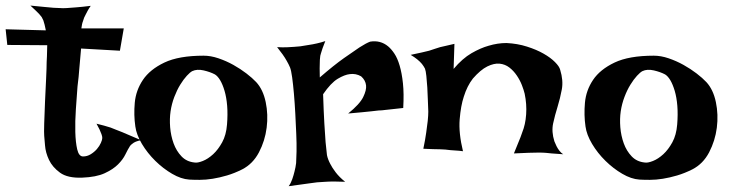

<svg xmlns="http://www.w3.org/2000/svg" viewBox="-105 -635 2595 681"><path d="M2.9 -615.2Q32.2 -612.3 52.2 -610.4Q72.3 -608.4 85 -607.4Q99.6 -606.4 108.4 -606.4Q117.2 -605.5 131.8 -606.4Q144.5 -607.4 165 -608.9Q185.5 -610.4 216.8 -614.3Q210 -604.5 206.1 -597.2Q202.1 -589.8 199.2 -584L193.4 -572.3Q191.4 -566.4 189.5 -560.5Q187.5 -555.7 186 -548.8Q184.6 -542 183.6 -534.2H334L320.3 -455.1L182.6 -462.9Q177.7 -413.1 175.8 -385.7Q173.8 -358.4 171.9 -345.7L169.9 -328.1Q167 -291 164.1 -247.6Q161.1 -204.1 162.1 -167Q163.1 -129.9 168.9 -105Q174.8 -80.1 189.5 -80.1Q204.1 -80.1 216.8 -87.9Q229.5 -95.7 238.8 -106.4Q248 -117.2 252.9 -128.4Q257.8 -139.6 257.8 -145.5Q257.8 -151.4 254.9 -159.2Q250 -173.8 237.3 -196.3Q265.6 -189.5 287.1 -182.6Q297.9 -178.7 306.6 -174.8Q316.4 -170.9 329.1 -166Q339.8 -161.1 356.4 -154.3Q373 -147.5 395.5 -137.7Q374 -133.8 364.3 -125Q358.4 -121.1 355.5 -116.2Q348.6 -105.5 339.8 -87.4Q331.1 -69.3 313.5 -51.8Q295.9 -34.2 266.1 -20.5Q236.3 -6.8 186.5 -4.9Q134.8 -2.9 107.9 -22.5Q81.1 -42 68.8 -67.9Q56.6 -93.8 54.7 -119.1Q52.7 -144.5 51.8 -153.3Q50.8 -162.1 51.8 -197.3Q52.7 -232.4 54.7 -274.9Q56.6 -317.4 58.6 -356.9Q60.5 -396.5 60.5 -415Q60.5 -424.8 61.5 -435.5Q61.5 -444.3 62 -454.6Q62.5 -464.8 62.5 -474.6L-79.1 -475.6L-85 -531.2L57.6 -527.3Q55.7 -538.1 53.2 -547.4Q50.8 -556.6 48.8 -562.5Q45.9 -569.3 43 -574.2Q39.1 -579.1 34.2 -585Q29.3 -589.8 21.5 -597.7Q13.7 -605.5 2.9 -615.2Z M617.2 -437.5Q642.6 -437.5 669.9 -428.2Q697.3 -418.9 722.7 -404.8Q748 -390.6 769 -374.5Q790 -358.4 803.7 -343.8Q828.1 -317.4 837.4 -272.9Q846.7 -228.5 840.8 -182.1Q835 -135.7 813.5 -94.7Q792 -53.7 753.9 -34.2Q726.6 -20.5 700.2 -12.7Q673.8 -4.9 649.4 -1Q625 2.9 603.5 2.9Q582 2.9 566.4 2Q537.1 0 505.4 -18.6Q473.6 -37.1 445.8 -64.5Q418 -91.8 398.4 -124.5Q378.9 -157.2 375 -186.5Q369.1 -226.6 373 -270.5Q377 -314.5 401.9 -351.6Q426.8 -388.7 478 -413.1Q529.3 -437.5 617.2 -437.5ZM585 -58.6Q595.7 -56.6 614.3 -64Q632.8 -71.3 650.9 -87.9Q668.9 -104.5 683.1 -130.4Q697.3 -156.2 700.2 -193.4Q703.1 -229.5 700.7 -259.8Q698.2 -290 691.4 -313Q684.6 -335.9 675.8 -350.6Q667 -365.2 657.2 -371.1Q640.6 -379.9 617.2 -385.3Q593.8 -390.6 577.1 -382.8Q569.3 -378.9 557.6 -366.2Q545.9 -353.5 534.2 -334.5Q522.5 -315.4 513.2 -291Q503.9 -266.6 500 -240.2Q496.1 -213.9 498.5 -183.6Q501 -153.3 510.7 -126.5Q520.5 -99.6 538.6 -80.6Q556.6 -61.5 585 -58.6Z M877.9 -467.8Q896.5 -466.8 911.6 -467.3Q926.8 -467.8 937.5 -468.8Q950.2 -469.7 960 -470.7Q974.6 -472.7 990.2 -475.6Q1003.9 -477.5 1019 -481Q1034.2 -484.4 1048.8 -489.3Q1043 -474.6 1039.1 -463.9Q1035.2 -453.1 1033.2 -445.3Q1030.3 -436.5 1030.3 -430.7Q1029.3 -423.8 1029.3 -414.1Q1028.3 -397.5 1029.3 -360.4Q1080.1 -404.3 1114.7 -428.7Q1149.4 -453.1 1169.9 -466.8Q1194.3 -482.4 1208 -487.3Q1244.1 -493.2 1271.5 -470.7Q1283.2 -460.9 1293.9 -444.8Q1304.7 -428.7 1312.5 -402.3Q1320.3 -376 1324.2 -339.4Q1328.1 -302.7 1325.2 -252Q1304.7 -250 1288.6 -248Q1272.5 -246.1 1261.7 -245.1Q1249 -243.2 1238.3 -243.2L1211.9 -240.2Q1198.2 -238.3 1178.2 -236.8Q1158.2 -235.4 1129.9 -232.4Q1170.9 -265.6 1183.1 -290.5Q1195.3 -315.4 1193.4 -332Q1191.4 -350.6 1175.8 -364.3Q1157.2 -375 1135.7 -372.1Q1117.2 -370.1 1092.8 -355.5Q1068.4 -340.8 1041 -300.8Q1043 -238.3 1045.4 -197.3Q1047.9 -156.2 1049.8 -130.9Q1052.7 -101.6 1054.7 -85Q1057.6 -70.3 1066.4 -53.7Q1073.2 -40 1085.9 -23.4Q1098.6 -6.8 1119.1 9.8Q1076.2 7.8 1048.8 9.8Q1032.2 10.7 1019.5 11.7Q1005.9 13.7 990.2 15.6Q976.6 17.6 958.5 20Q940.4 22.5 918.9 25.4Q926.8 14.6 931.6 0.5Q936.5 -13.7 939.5 -26.4Q943.4 -41 945.3 -56.6Q946.3 -70.3 946.8 -97.7Q947.3 -125 945.8 -159.7Q944.3 -194.3 942.4 -231.9Q940.4 -269.5 937.5 -302.7Q934.6 -335.9 931.2 -360.8Q927.7 -385.7 923.8 -395.5Q918.9 -407.2 912.1 -418.9Q906.2 -429.7 897.5 -441.9Q888.7 -454.1 877.9 -467.8Z M1396.5 -107.4Q1403.3 -139.6 1406.7 -164.6Q1410.2 -189.5 1412.1 -206.1Q1414.1 -225.6 1414.1 -239.3Q1413.1 -255.9 1412.6 -278.8Q1412.1 -301.8 1410.6 -324.7Q1409.2 -347.7 1407.2 -365.7Q1405.3 -383.8 1402.3 -391.6Q1398.4 -399.4 1391.6 -408.2Q1377.9 -424.8 1351.6 -440.4Q1374 -445.3 1390.1 -448.7Q1406.2 -452.1 1417 -455.1Q1428.7 -459 1437.5 -461.9Q1445.3 -464.8 1456.1 -467.8Q1464.8 -469.7 1477.5 -472.7Q1490.2 -475.6 1506.8 -479.5L1503.9 -390.6Q1535.2 -427.7 1567.4 -446.3Q1599.6 -464.8 1627.9 -472.7Q1660.2 -482.4 1691.4 -482.4Q1730.5 -480.5 1764.2 -469.7Q1797.9 -459 1822.8 -444.8Q1847.7 -430.7 1863.3 -415Q1878.9 -399.4 1881.8 -387.7Q1893.6 -349.6 1887.7 -317.9Q1881.8 -286.1 1872.6 -256.3Q1863.3 -226.6 1856.9 -197.3Q1850.6 -168 1861.3 -133.8Q1865.2 -125 1869.1 -116.2Q1873 -108.4 1878.9 -100.6Q1884.8 -92.8 1892.6 -87.9Q1881.8 -88.9 1871.1 -89.4Q1860.4 -89.8 1851.6 -90.8Q1840.8 -91.8 1832 -92.8Q1822.3 -93.8 1805.7 -93.8Q1777.3 -93.8 1717.8 -90.8Q1726.6 -111.3 1731.9 -125.5Q1737.3 -139.6 1741.2 -148.4Q1745.1 -159.2 1747.1 -165Q1758.8 -193.4 1761.2 -229.5Q1763.7 -265.6 1755.9 -302.7Q1752.9 -315.4 1746.1 -333Q1739.3 -350.6 1728 -367.2Q1716.8 -383.8 1701.7 -395.5Q1686.5 -407.2 1667 -409.2Q1647.5 -411.1 1623.5 -399.4Q1599.6 -387.7 1572.3 -356.4Q1551.8 -330.1 1540 -292Q1529.3 -259.8 1525.4 -211.4Q1521.5 -163.1 1537.1 -98.6Q1523.4 -100.6 1511.7 -101.1Q1500 -101.6 1492.2 -102.5Q1482.4 -103.5 1474.6 -104.5Q1465.8 -104.5 1455.1 -105.5Q1445.3 -105.5 1430.7 -106Q1416 -106.4 1396.5 -107.4Z M2213.9 -437.5Q2239.3 -437.5 2266.6 -428.2Q2293.9 -418.9 2319.3 -404.8Q2344.7 -390.6 2365.7 -374.5Q2386.7 -358.4 2400.4 -343.8Q2424.8 -317.4 2434.1 -272.9Q2443.4 -228.5 2437.5 -182.1Q2431.6 -135.7 2410.2 -94.7Q2388.7 -53.7 2350.6 -34.2Q2323.2 -20.5 2296.9 -12.7Q2270.5 -4.9 2246.1 -1Q2221.7 2.9 2200.2 2.9Q2178.7 2.9 2163.1 2Q2133.8 0 2102.1 -18.6Q2070.3 -37.1 2042.5 -64.5Q2014.6 -91.8 1995.1 -124.5Q1975.6 -157.2 1971.7 -186.5Q1965.8 -226.6 1969.7 -270.5Q1973.6 -314.5 1998.5 -351.6Q2023.4 -388.7 2074.7 -413.1Q2126 -437.5 2213.9 -437.5ZM2181.6 -58.6Q2192.4 -56.6 2210.9 -64Q2229.5 -71.3 2247.6 -87.9Q2265.6 -104.5 2279.8 -130.4Q2293.9 -156.2 2296.9 -193.4Q2299.8 -229.5 2297.4 -259.8Q2294.9 -290 2288.1 -313Q2281.2 -335.9 2272.5 -350.6Q2263.7 -365.2 2253.9 -371.1Q2237.3 -379.9 2213.9 -385.3Q2190.4 -390.6 2173.8 -382.8Q2166 -378.9 2154.3 -366.2Q2142.6 -353.5 2130.9 -334.5Q2119.1 -315.4 2109.9 -291Q2100.6 -266.6 2096.7 -240.2Q2092.8 -213.9 2095.2 -183.6Q2097.7 -153.3 2107.4 -126.5Q2117.2 -99.6 2135.3 -80.6Q2153.3 -61.5 2181.6 -58.6Z"/></svg>

Font: Irish Growler
Style: Regular
Weight: 400
Designer: Squid
Foundry: Font Diner, Inc DBA Sideshow
Version: Version 1.000